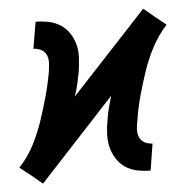

<svg xmlns="http://www.w3.org/2000/svg" viewBox="-69 -576 614 631"><g transform="rotate(-5 237.5 -260.0)"><path d="M48 12 12 -18 -25 -47Q5 -79 24.5 -117Q44 -155 57 -194Q70 -233 81 -272.5Q92 -312 99 -352Q101 -366 102 -380.5Q103 -395 98 -407Q93 -419 81 -425.5Q69 -432 55 -432L70 -520Q93 -520 114 -515.5Q135 -511 152.5 -499.5Q170 -488 181.5 -470Q193 -452 198 -431.5Q203 -411 201.5 -388.5Q200 -366 197 -344Q193 -324 188.5 -304Q184 -284 177 -264L426 -532L462 -502L498 -473Q469 -441 449 -403Q429 -365 416 -326Q403 -287 392 -247.5Q381 -208 375 -168Q372 -154 371 -139.5Q370 -125 375 -113Q380 -101 392 -94.5Q404 -88 418 -88L404 0Q381 0 359.5 -4.5Q338 -9 321 -20.5Q304 -32 292.5 -50Q281 -68 276 -88.5Q271 -109 272 -131.5Q273 -154 277 -176Q280 -196 285 -216Q290 -236 296 -256Z"/></g></svg>

Font: Iosevka SS18 Semibold
Style: Italic
Weight: 600
Italic angle: -9°
Monospace: yes
Designer: Belleve Invis
Foundry: Belleve Invis
Version: Version 25.1.1; ttfautohint (v1.8.4)